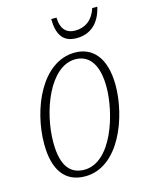

<svg xmlns="http://www.w3.org/2000/svg" viewBox="-111 -792 679 873"><g transform="rotate(-15 228.0 -355.5)"><path d="M306 -607C370 -607 416 -645 433 -721H409C391 -665 353 -642 309 -642C267 -642 242 -667 241 -721H216C217 -650 240 -607 306 -607ZM181 10C343 10 421 -208 421 -354C421 -490 359 -546 280 -546C124 -546 38 -345 38 -180C38 -56 88 10 181 10ZM185 -20C124 -20 80 -59 80 -176C80 -323 154 -516 274 -516C336 -516 379 -468 379 -358C379 -233 314 -20 185 -20Z"/></g></svg>

Font: Noto Serif Condensed ExtraLight
Style: Italic
Weight: 200
Width: 3
Italic angle: -12°
Designer: Monotype Design Team
Foundry: Monotype Imaging Inc.
Version: Version 2.013